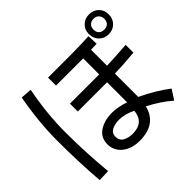

<svg xmlns="http://www.w3.org/2000/svg" viewBox="-197 -988 1314 1314"><g transform="rotate(-45 460.0 -331.0)"><path d="M821 -568Q779 -568 752 -595.5Q725 -623 725 -665Q725 -706 752 -733Q779 -760 821 -760Q863 -760 890 -733Q917 -706 917 -665Q917 -623 890 -595.5Q863 -568 821 -568ZM874 -665Q874 -688 859.5 -702.5Q845 -717 821 -717Q798 -717 783.5 -702.5Q769 -688 769 -665Q769 -640 783 -626Q797 -612 821 -612Q846 -612 860 -626Q874 -640 874 -665ZM71 94Q56 -91 56 -303Q56 -480 93 -683L174 -677Q136 -483 136 -303Q136 -110 155 91ZM816 70Q749 11 651 -40Q618 98 455 98Q400 98 360.5 78.5Q321 59 301 27.5Q281 -4 281 -40Q281 -106 331.5 -139.5Q382 -173 455 -173Q511 -173 580 -150V-344H297V-420H580V-575H317V-652H536Q620 -652 713 -657L716 -581Q674 -579 660 -579V-424Q725 -426 851 -435V-360Q731 -349 660 -348V-122Q775 -68 862 -1ZM455 -105Q415 -105 386 -89.5Q357 -74 357 -40Q357 -1 387.5 14.5Q418 30 455 30Q564 30 574 -74Q512 -105 455 -105Z"/></g></svg>

Font: LINE Seed Sans KR Regular
Style: Regular
Weight: 400
Designer: LINE VX Design & Sandoll Inc & Dalton Maag Ltd
Foundry: Sandoll Inc.
Version: Version 1.000